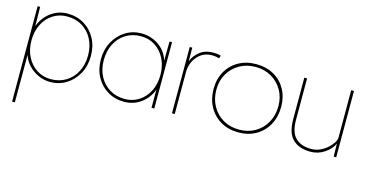

<svg xmlns="http://www.w3.org/2000/svg" viewBox="-78 -884 2802 1468"><g transform="rotate(15 1323.0 -150.0)"><path d="M70 230V-525H90L92 -373Q117 -443 175.5 -486.5Q234 -530 308 -530Q381 -530 438.5 -495.5Q496 -461 529 -400.5Q562 -340 562 -262Q562 -183 528 -121.5Q494 -60 437.5 -25Q381 10 312 10Q263 10 218 -10Q173 -30 139.5 -65.5Q106 -101 92 -146V230ZM311 -12Q378 -12 430 -44Q482 -76 511 -132.5Q540 -189 540 -262Q540 -333 511 -388.5Q482 -444 430 -476Q378 -508 309 -508Q248 -508 198.5 -476.5Q149 -445 120.5 -389Q92 -333 92 -260Q92 -188 120.5 -132Q149 -76 198.5 -44Q248 -12 311 -12Z M896 10Q823 10 765.5 -24.5Q708 -59 675 -119.5Q642 -180 642 -258Q642 -337 676 -398.5Q710 -460 766.5 -495Q823 -530 892 -530Q944 -530 989 -510.5Q1034 -491 1066 -456Q1098 -421 1112 -374L1114 -525H1134V0H1112V-144Q1087 -75 1029 -32.5Q971 10 896 10ZM896 -12Q957 -12 1006.5 -43.5Q1056 -75 1084.5 -131Q1113 -187 1113 -260Q1113 -332 1084.5 -388Q1056 -444 1006.5 -476Q957 -508 894 -508Q827 -508 775 -476Q723 -444 694 -387.5Q665 -331 665 -258Q665 -187 694 -131.5Q723 -76 775 -44Q827 -12 896 -12Z M1274 0V-525H1294L1295 -417Q1310 -461 1352.5 -495.5Q1395 -530 1462 -530Q1496 -530 1520 -522L1513 -499Q1497 -504 1482.5 -506Q1468 -508 1457 -508Q1403 -508 1367 -480.5Q1331 -453 1313.5 -413.5Q1296 -374 1296 -338V0Z M1801 10Q1722 10 1661.5 -25Q1601 -60 1567 -122Q1533 -184 1533 -263Q1533 -341 1567 -401.5Q1601 -462 1661.5 -496Q1722 -530 1801 -530Q1880 -530 1940.5 -496Q2001 -462 2034.5 -401.5Q2068 -341 2068 -263Q2068 -184 2034.5 -122Q2001 -60 1940.5 -25Q1880 10 1801 10ZM1801 -12Q1872 -12 1927 -44Q1982 -76 2014 -133Q2046 -190 2046 -263Q2046 -334 2014 -389Q1982 -444 1927 -476Q1872 -508 1801 -508Q1730 -508 1674.5 -476Q1619 -444 1587 -389Q1555 -334 1555 -263Q1555 -190 1587 -133Q1619 -76 1674.5 -44Q1730 -12 1801 -12Z M2371 10Q2280 10 2230.5 -39Q2181 -88 2181 -197V-525H2203V-197Q2203 -99 2247 -55.5Q2291 -12 2373 -12Q2409 -12 2441.5 -27Q2474 -42 2499 -64.5Q2524 -87 2538 -110Q2552 -133 2552 -149V-525H2574V0H2554L2552 -102Q2530 -55 2480.5 -22.5Q2431 10 2371 10Z"/></g></svg>

Font: Lexend Thin
Style: Regular
Weight: 100
Designer: Bonnie Shaver-Troup, Thomas Jockin
Foundry: Lexend
Version: Version 1.007; ttfautohint (v1.8.3)